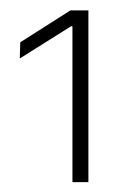

<svg xmlns="http://www.w3.org/2000/svg" viewBox="-20 -722 246 379"><path d="M123 -362.5V-670H120L19 -606.5L20 -638.5L119 -701.5H154.5V-362.5Z"/></svg>

Font: Anek Gurmukhi Medium ExtraLight
Style: Regular
Weight: 250
Version: Version 1.003